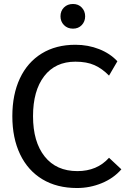

<svg xmlns="http://www.w3.org/2000/svg" viewBox="-20 -935 672 965"><path d="M42 -351Q42 -460 80 -541Q118 -622 189.5 -666Q261 -710 359 -710Q423 -710 478.5 -688Q534 -666 570 -627L528 -555Q494 -590 455 -607.5Q416 -625 359 -625Q258 -625 202 -552Q146 -479 146 -351Q146 -222 204.5 -148.5Q263 -75 369 -75Q468 -75 528 -142L590 -84Q551 -39 491.5 -14.5Q432 10 367 10Q266 10 193 -34Q120 -78 81 -159.5Q42 -241 42 -351ZM284 -853Q284 -880 301.5 -897.5Q319 -915 347 -915Q374 -915 391 -897Q408 -879 408 -853Q408 -827 391 -809Q374 -791 347 -791Q319 -791 301.5 -809Q284 -827 284 -853Z"/></svg>

Font: Niramit Medium
Style: Regular
Weight: 500
Designer: Katatrad Aksorn Co.,Ltd.
Foundry: Cadson Demak Co.,Ltd.
Version: Version 1.000; ttfautohint (v1.6)